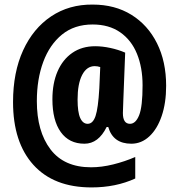

<svg xmlns="http://www.w3.org/2000/svg" viewBox="-20 -742 783 839"><path d="M706 -367Q706 -292 686.5 -235Q667 -178 632.5 -146Q598 -114 554 -114Q474 -114 453 -187H446Q410 -114 349 -114Q282 -114 245.5 -165Q209 -216 209 -308Q209 -378 231.5 -430Q254 -482 296 -511Q338 -540 396 -540Q427 -540 462 -532.5Q497 -525 527 -512L519 -306Q519 -292 518 -277Q517 -262 517 -248Q517 -201 548 -201Q573 -201 588 -238.5Q603 -276 603 -369Q603 -447 578.5 -507Q554 -567 505 -601Q456 -635 385 -635Q305 -635 251 -591Q197 -547 169 -471.5Q141 -396 141 -300Q141 -168 200.5 -89.5Q260 -11 378 -11Q424 -11 474.5 -23.5Q525 -36 571 -56V38Q486 77 380 77Q215 77 126 -21.5Q37 -120 37 -296Q37 -426 81 -522Q125 -618 203.5 -670.5Q282 -723 385 -722Q482 -722 554 -677.5Q626 -633 666 -553Q706 -473 706 -367ZM319 -307Q319 -252 330.5 -226.5Q342 -201 363 -201Q386 -201 397.5 -235Q409 -269 414 -356L418 -449Q406 -453 394 -453Q359 -453 339 -414.5Q319 -376 319 -307Z"/></svg>

Font: Noto Sans Ethiopic ExtraCondensed ExtraBold
Style: Regular
Weight: 800
Width: 2
Designer: Monotype Design Team
Foundry: Monotype Imaging Inc.
Version: Version 2.102; ttfautohint (v1.8.4.7-5d5b)